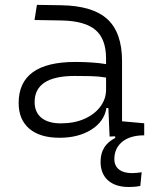

<svg xmlns="http://www.w3.org/2000/svg" viewBox="-20 -542 626 769"><path d="M496.6 207Q442.4 207 412.6 180.4Q382.8 153.8 382.8 105.5Q382.8 40 441.4 10.7V3.9L418.9 4.9L414.1 -109.4H406.2Q397.5 -55.2 345.7 -22.7Q293.9 9.8 218.3 9.8Q140.1 9.8 97.4 -26.6Q54.7 -63 54.7 -129.4Q54.7 -293.9 281.7 -293.9Q316.4 -293.9 347.9 -291.7Q379.4 -289.6 404.8 -285.2V-307.1Q404.8 -386.2 362.3 -422.1Q319.8 -458 228 -460L118.2 -461.9L127.9 -522.5L224.6 -521Q351.6 -519 410.2 -465.1Q468.8 -411.1 468.8 -297.4V-56.2L557.6 -48.3V0L541.5 0.5Q492.2 4.4 465.1 29.8Q438 55.2 438 95.2Q438 122.1 456.5 136.7Q475.1 151.4 509.3 151.4Q517.6 151.4 527.3 150.4Q537.1 149.4 547.4 147.9L542 202.6Q530.3 205.1 518.3 206.1Q506.3 207 496.6 207ZM404.8 -231.4Q376 -236.3 343 -237.1Q310.1 -237.8 279.8 -237.8Q118.7 -237.8 118.7 -133.3Q118.7 -92.3 146 -70.1Q173.3 -47.9 223.6 -47.9Q277.8 -47.9 318.6 -66.2Q359.4 -84.5 382.1 -115.2Q404.8 -146 404.8 -182.6Z"/></svg>

Font: Cascadia Code NF Light
Style: Regular
Weight: 300
Monospace: yes
Designer: Aaron Bell
Foundry: Saja Typeworks
Version: Version 2404.023; ttfautohint (v1.8.4)